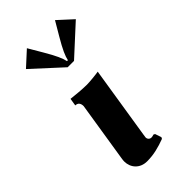

<svg xmlns="http://www.w3.org/2000/svg" viewBox="-170 -539 585 585"><g transform="rotate(-45 122.0 -246.5)"><path d="M123.3 -369.1H150.6L244.4 -455.1L197.5 -498L171.1 -453.1C150.4 -418 141.8 -398.4 138.9 -383.8H135C132.1 -398.4 123.5 -418 102.8 -453.1L76.4 -498L29.5 -455.1ZM43.7 -59.6C42.5 -51.8 42 -48.3 42 -44.4C42 -17.3 61 4.9 92 4.9C120.8 4.9 145 -1.7 172.1 -11.7L174.6 -16.6L167.7 -36.9L163.1 -39.3C158 -37.6 155.3 -37.1 152.3 -37.1C145.5 -37.1 139.9 -42.7 139.9 -49.8C139.9 -50.8 140.4 -54.2 141.4 -60.5L178.5 -294.9C166.5 -292.7 138.4 -290 127 -290C107.9 -290 77.6 -293 61.3 -294.9L57.4 -270.5C68.1 -270.5 74 -263.7 74 -251Z"/></g></svg>

Font: RisaltypS01
Style: Medium
Weight: 500
Italic angle: -9°
Designer: gluk
Foundry: gluk
Version: Version 0.24